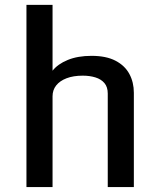

<svg xmlns="http://www.w3.org/2000/svg" viewBox="-20 -756 643 776"><path d="M86.9 -736.3H192.4V-470.2Q213.4 -497.1 253.9 -513.7Q294.4 -530.3 350.1 -530.3Q409.2 -530.3 447 -510.5Q484.9 -490.7 502.9 -457Q521 -423.3 521 -380.9V0H415.5V-377.9Q415.5 -404.3 402.1 -420.2Q388.7 -436 365.7 -443.1Q342.8 -450.2 314.5 -450.2Q276.4 -450.2 249 -439.7Q221.7 -429.2 207 -410.6Q192.4 -392.1 192.4 -366.7V0H86.9Z"/></svg>

Font: Monda Medium
Style: Regular
Weight: 500
Designer: Vernon Adams
Foundry: Vernon Adams
Version: Version 2.200